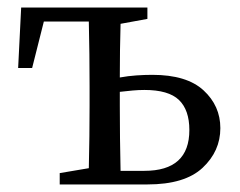

<svg xmlns="http://www.w3.org/2000/svg" viewBox="-20 -488 635 508"><path d="M297 -208Q297 -171 297.5 -122.5Q298 -74 299 -36H362Q481 -36 481 -144Q481 -197 453.5 -223.5Q426 -250 362 -250Q347 -250 330.5 -248.5Q314 -247 297 -245ZM28 -308 36 -468H370V-438L299 -425Q298 -394 297.5 -355Q297 -316 297 -283Q319 -287 341 -288.5Q363 -290 383 -290Q474 -290 518.5 -249Q563 -208 563 -149Q563 -88 516 -44Q469 0 370 0H138V-30L215 -43Q216 -81 216.5 -127Q217 -173 217 -208V-260Q217 -296 216.5 -344.5Q216 -393 215 -431H96L65 -308Z"/></svg>

Font: Source Serif 4 Subhead
Style: Regular
Weight: 400
Designer: Frank Grießhammer
Foundry: Adobe Systems Incorporated
Version: Version 4.004;hotconv 1.0.117;makeotfexe 2.5.65602